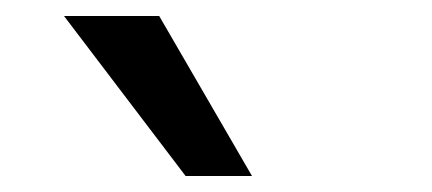

<svg xmlns="http://www.w3.org/2000/svg" viewBox="-20 -783 540 240"><path d="M212 -563 60 -763H179L295 -563Z"/></svg>

Font: Nunito Sans 7pt SemiExpanded Medium
Style: Regular
Weight: 500
Width: 6
Designer: Vernon Adams
Foundry: Vernon Adams
Version: Version 3.101;gftools[0.9.27]